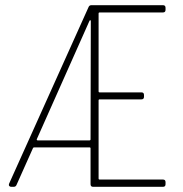

<svg xmlns="http://www.w3.org/2000/svg" viewBox="-20 -720 706 740"><path d="M608 -672H364Q360 -672 360 -668V-368Q360 -364 364 -364H525Q535 -364 535 -354V-347Q535 -337 525 -337H364Q360 -337 360 -333V-32Q360 -28 364 -28H608Q618 -28 618 -18V-10Q618 0 608 0H339Q329 0 329 -10V-148Q329 -152 325 -152H111Q109 -152 107 -149L44 -8Q41 0 33 0H23Q18 0 15.5 -3.5Q13 -7 15 -12L321 -692Q324 -700 332 -700H608Q618 -700 618 -690V-682Q618 -672 608 -672ZM125 -179H325Q329 -179 329 -183L330 -639Q330 -642 328 -642Q326 -642 325 -640L122 -184Q121 -182 122 -180.5Q123 -179 125 -179Z"/></svg>

Font: Barlow Condensed Thin
Style: Regular
Weight: 250
Width: 3
Designer: Jeremy Tribby
Foundry: Tribby Type
Version: Version 1.408